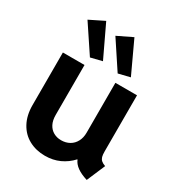

<svg xmlns="http://www.w3.org/2000/svg" viewBox="-187 -908 958 1036"><g transform="rotate(30 292.0 -390.0)"><path d="M53.7 -196.3V-523.4H188.5V-211.9Q188.5 -178.7 200.4 -155.5Q212.4 -132.3 233.6 -120.4Q254.9 -108.4 281.2 -108.4Q310.5 -108.4 333.3 -121.3Q356 -134.3 368.4 -158Q380.9 -181.6 380.9 -211.9V-523.4H515.6V-173.8Q515.6 -152.8 519 -140.9Q522.5 -128.9 531.2 -120.8Q540 -112.8 557.6 -106.4L508.8 7.8Q429.2 -16.6 411.1 -62.5H408.7Q378.4 -29.3 337.6 -10.7Q296.9 7.8 248 7.8Q192.4 7.8 148.2 -15.9Q104 -39.6 78.9 -85.7Q53.7 -131.8 53.7 -196.3ZM253.9 -743.2 346.7 -788.1 438.5 -590.8 366.2 -573.2ZM80.1 -743.2 170.9 -788.1 264.6 -590.8 193.4 -573.2Z"/></g></svg>

Font: Reddit Sans Vanilla
Style: Bold
Weight: 700
Designer: Stephen Hutchings
Foundry: Reddit
Version: Version 1.013